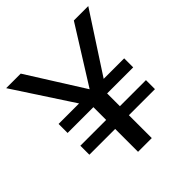

<svg xmlns="http://www.w3.org/2000/svg" viewBox="-190 -842 979 979"><g transform="rotate(-45 300.0 -352.5)"><path d="M250 0V-165H64V-230H250V-322H64V-387H229L219 -376L4 -705H109L301 -400L492 -705H596L382 -376L373 -387H537V-322H349V-230H537V-165H349V0Z"/></g></svg>

Font: Nunito Sans 7pt Medium
Style: Regular
Weight: 500
Designer: Vernon Adams
Foundry: Vernon Adams
Version: Version 3.101;gftools[0.9.27]